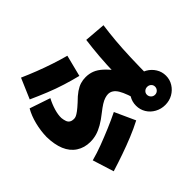

<svg xmlns="http://www.w3.org/2000/svg" viewBox="-207 -1043 1295 1295"><g transform="rotate(45 440.5 -396.0)"><path d="M183.3 -20 233.3 -167.8Q271.1 -147.8 310.6 -136.1Q350 -124.4 381.1 -125.6Q401.1 -127.8 416.1 -133.3Q431.1 -138.9 438.3 -151.1Q445.6 -163.3 445.6 -181.1Q445.6 -192.2 440.6 -203.3Q435.6 -214.4 422.8 -231.7Q410 -248.9 385.6 -275.6Q351.1 -310 333.3 -336.1Q315.6 -362.2 308.3 -386.1Q301.1 -410 301.1 -435.6Q301.1 -468.9 312.2 -497.8Q323.3 -526.7 350 -556.1Q376.7 -585.6 422.2 -620L434.4 -593.3Q340 -595.6 266.7 -601.7Q193.3 -607.8 126.7 -616.7L138.9 -768.9Q202.2 -760 271.1 -753.9Q340 -747.8 422.2 -745Q504.4 -742.2 611.1 -741.1L676.7 -580Q574.4 -553.3 531.7 -527.2Q488.9 -501.1 488.9 -462.2Q488.9 -448.9 494.4 -431.1Q500 -413.3 513.3 -392.2Q526.7 -371.1 547.8 -344.4Q578.9 -305.6 597.8 -272.8Q616.7 -240 625 -210.6Q633.3 -181.1 633.3 -150Q633.3 -94.4 605.6 -51.7Q577.8 -8.9 525.6 12.8Q473.3 34.4 400 35.6Q342.2 34.4 285 20Q227.8 5.6 183.3 -20ZM-4.4 -125.6Q17.8 -175.6 39.4 -231.1Q61.1 -286.7 80 -343.9Q98.9 -401.1 112.2 -451.1L265.6 -412.2Q252.2 -357.8 233.9 -298.9Q215.6 -240 191.7 -181.1Q167.8 -122.2 141.1 -63.3ZM732.2 -73.3Q717.8 -127.8 696.7 -183.3Q675.6 -238.9 652.2 -294.4Q628.9 -350 602.2 -404.4L748.9 -471.1Q775.6 -420 799.4 -361.7Q823.3 -303.3 844.4 -242.8Q865.6 -182.2 884.4 -121.1ZM541.1 -683.3Q541.1 -723.3 559.4 -755.6Q577.8 -787.8 608.9 -807.2Q640 -826.7 677.8 -826.7Q715.6 -826.7 746.7 -807.2Q777.8 -787.8 796.1 -755.6Q814.4 -723.3 814.4 -683.3Q814.4 -644.4 796.1 -611.1Q777.8 -577.8 746.7 -558.9Q715.6 -540 677.8 -540Q640 -540 608.9 -558.9Q577.8 -577.8 559.4 -611.1Q541.1 -644.4 541.1 -683.3ZM716.7 -683.3Q716.7 -700 705 -711.1Q693.3 -722.2 677.8 -722.2Q662.2 -722.2 651.7 -711.1Q641.1 -700 641.1 -683.3Q641.1 -666.7 651.7 -655.6Q662.2 -644.4 677.8 -644.4Q693.3 -644.4 705 -655.6Q716.7 -666.7 716.7 -683.3Z"/></g></svg>

Font: Paperlogy 9 Black
Style: Regular
Weight: 900
Designer: redesigned by Lee Juim, glyphs from Gmarket Sans & Montserrat
Foundry: PT&
Version: Version 1.001